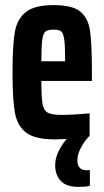

<svg xmlns="http://www.w3.org/2000/svg" viewBox="-20 -538 409 752"><path d="M340 -221H142Q142 -157 146.5 -131.5Q151 -106 166.5 -97Q182 -88 221 -88Q267 -88 331 -94V-6Q314 10 298.5 37.5Q283 65 283 90Q283 129 320 129L332 128V190Q316 194 287 194Q239 194 217.5 170Q196 146 196 109Q196 61 241 6Q211 8 195 8Q118 8 83 -18Q48 -44 38.5 -96Q29 -148 29 -254Q29 -360 38 -412Q47 -464 81.5 -491Q116 -518 190 -518Q263 -518 294 -493Q325 -468 332.5 -418Q340 -368 340 -255ZM142 -298H235V-304Q235 -360 231.5 -384Q228 -408 219.5 -415Q211 -422 190 -422Q167 -422 158 -414.5Q149 -407 145.5 -382Q142 -357 142 -298Z"/></svg>

Font: Saira ExtraCondensed
Style: Bold
Weight: 700
Width: 2
Designer: Hector Gatti with collaboration of the Omnibus-Type team
Foundry: Omnibus-Type
Version: Version 0.072; ttfautohint (v1.8)